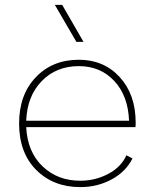

<svg xmlns="http://www.w3.org/2000/svg" viewBox="-20 -754 622 784"><path d="M308 10Q198 10 128 -60Q58 -130 58 -250Q58 -367 126 -438.5Q194 -510 302 -510Q404 -510 469 -439Q534 -368 534 -253Q534 -239 533 -235H87Q92 -134 153.5 -75Q215 -16 308 -16Q369 -16 422 -44Q475 -72 496 -120L521 -107Q494 -53 436 -21.5Q378 10 308 10ZM87 -261H507Q503 -363 446.5 -423.5Q390 -484 302 -484Q210 -484 150.5 -423Q91 -362 87 -261ZM204 -734H234L321 -583H292Z"/></svg>

Font: Human Sans ExtraLight
Style: Regular
Weight: 200
Designer: Tim Radville
Foundry: Continuum
Version: Version 1.000;FEAKit 1.0